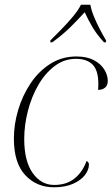

<svg xmlns="http://www.w3.org/2000/svg" viewBox="-20 -786 478 816"><path d="M209 10Q136 10 87.5 -41.5Q39 -93 39 -197Q39 -257 57 -318Q75 -379 109.5 -431Q144 -483 193.5 -514.5Q243 -546 305 -546Q349 -546 378.5 -530.5Q408 -515 423 -491Q438 -467 438 -442Q438 -423 426.5 -413.5Q415 -404 397 -404Q397 -409 397.5 -415.5Q398 -422 398 -429Q398 -487 373.5 -511.5Q349 -536 303 -536Q253 -536 212.5 -505.5Q172 -475 143 -425Q114 -375 98.5 -314.5Q83 -254 83 -195Q83 -101 119 -50.5Q155 0 210 0Q263 0 297 -27.5Q331 -55 348 -102Q352 -100 355 -96Q358 -92 358 -87Q358 -64 340.5 -41.5Q323 -19 289.5 -4.5Q256 10 209 10ZM194 -614Q214 -634 240 -660.5Q266 -687 289.5 -715Q313 -743 324 -766H364Q368 -743 379.5 -715Q391 -687 405 -660.5Q419 -634 431 -614L430 -606H422Q392 -639 374 -669Q356 -699 340 -734Q308 -699 277.5 -669Q247 -639 202 -606H194Z"/></svg>

Font: Noto Serif Display ExtraLight
Style: Italic
Weight: 200
Italic angle: -12°
Designer: Monotype Design Team
Foundry: Monotype Imaging Inc.
Version: Version 2.009